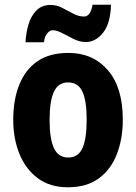

<svg xmlns="http://www.w3.org/2000/svg" viewBox="-20 -783 577 813"><path d="M500 -276Q500 -197 475.5 -132Q451 -67 399.5 -28.5Q348 10 267 10Q192 10 140.5 -28Q89 -66 62.5 -131Q36 -196 36 -276Q36 -360 61.5 -424Q87 -488 138.5 -523.5Q190 -559 270 -559Q373 -559 436.5 -486Q500 -413 500 -276ZM190 -275Q190 -195 208.5 -155.5Q227 -116 269 -116Q311 -116 329 -155.5Q347 -195 347 -276Q347 -356 329 -395Q311 -434 268 -434Q227 -434 208.5 -395Q190 -356 190 -275ZM88 -604Q90 -643 100.5 -679Q111 -715 134 -738.5Q157 -762 194 -762Q220 -762 244 -749.5Q268 -737 290.5 -725Q313 -713 336 -713Q363 -713 372 -763H450Q448 -684 416.5 -644.5Q385 -605 343 -605Q318 -605 292.5 -617.5Q267 -630 244 -642.5Q221 -655 202 -655Q192 -655 180.5 -642.5Q169 -630 166 -604Z"/></svg>

Font: Noto Sans Telugu Condensed ExtraBold
Style: Regular
Weight: 800
Width: 3
Designer: Jelle Bosma - Monotype Design Team
Foundry: Monotype Imaging Inc.
Version: Version 2.005; ttfautohint (v1.8.4.7-5d5b)